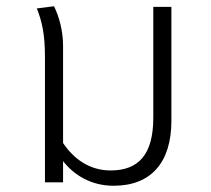

<svg xmlns="http://www.w3.org/2000/svg" viewBox="-20 -584 675 615"><path d="M471 -562V-207C471 -89 424 -38 334 -38C267 -38 216 -75 182 -126V-438C182 -485 169 -532 153 -564L98 -557C114 -516 124 -477 124 -401V-166V0H182V-68C218 -22 273 11 344 11C465 11 529 -65 529 -197V-562Z"/></svg>

Font: FiraGO Light
Style: Regular
Weight: 300
Designer: bBox Type
Foundry: bBox Type GmbH
Version: Version 1.001;PS 001.001;hotconv 1.0.88;makeotf.lib2.5.64775